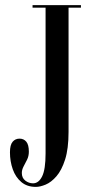

<svg xmlns="http://www.w3.org/2000/svg" viewBox="-20 -720 355 752"><path d="M120.5 12Q86 12 63.5 -7Q41 -26 30 -57Q19 -88 19 -123.5Q19 -152.5 29.5 -164.8Q40 -177 56.5 -177Q73 -177 83 -165Q93 -153 93 -126Q93 -108.5 86 -94.5Q79 -80.5 72.2 -67.8Q65.5 -55 65.5 -42.5Q65.5 -23 79.2 -12.5Q93 -2 109.5 -2Q131.5 -2 145 -29.2Q158.5 -56.5 158.5 -119V-690H107.5V-700H297V-690H248.5V-203.5Q248.5 -137.5 235 -95.2Q221.5 -53 201 -29.5Q180.5 -6 158.8 3Q137 12 120.5 12Z"/></svg>

Font: Imbue 100pt Medium
Style: Regular
Weight: 500
Designer: Tyler Finck
Foundry: Etcetera Type Company
Version: Version 1.102; ttfautohint (v1.8.3)